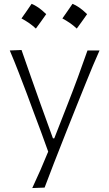

<svg xmlns="http://www.w3.org/2000/svg" viewBox="-20 -768 561 988"><path d="M146 199.7 209.5 197.3Q230.5 142.1 256.6 74Q282.7 5.9 321.8 -91.8L378.9 -234.9Q404.8 -298.8 423.1 -344.5Q441.4 -390.1 457.5 -428.5Q473.6 -466.8 492.2 -508.3H430.2Q406.2 -439.5 381.1 -371.3Q356 -303.2 328.6 -233.4L259.3 -56.2H252.4L188.5 -232.9Q163.1 -304.2 139.2 -372.1Q115.2 -439.9 90.8 -510.7L30.3 -508.3Q53.7 -453.6 75.7 -396.5Q97.7 -339.4 118.7 -284.2L152.8 -191.9Q171.4 -143.1 190.7 -90.8Q210 -38.6 228 12.2Q209 59.1 188.5 106Q168 152.8 146 199.7ZM353.1 -748.3Q339.6 -728.5 327 -710.2Q314.4 -691.9 301 -673.1Q320.3 -662.9 339.4 -649.8Q358.4 -636.6 375.1 -621Q389.1 -639.8 402.2 -658.4Q415.4 -676.9 428.3 -695.2Q406.2 -716.6 387.7 -729.3Q369.2 -741.9 353.1 -748.3ZM142.6 -748.3Q129.2 -728.5 116.6 -710.2Q104 -691.9 90.5 -673.1Q109.9 -662.9 128.9 -649.8Q148 -636.6 164.6 -621Q178.6 -639.8 191.8 -658.4Q204.9 -676.9 217.8 -695.2Q195.8 -716.6 177.3 -729.3Q158.7 -741.9 142.6 -748.3Z"/></svg>

Font: Pinar-VF-FD
Style: Regular
Weight: 300
Designer: Amin Abedi
Version: Version 3.0